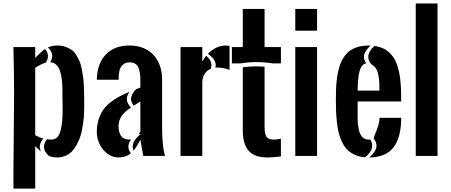

<svg xmlns="http://www.w3.org/2000/svg" viewBox="-20 -895 2589 1102"><path d="M338.4 -343.8V-348.6Q338.4 -363.3 338.4 -372.6Q338.4 -381.8 337.9 -397.2Q337.4 -412.6 336.4 -422.9Q335.4 -433.1 333.7 -447Q332 -460.9 329.3 -470.7Q326.7 -480.5 323 -491.5Q319.3 -502.4 314 -509.8Q308.6 -517.1 302 -523.7Q295.4 -530.3 286.9 -533.7Q278.3 -537.1 268.1 -537.6Q296.9 -583 254.9 -622.6Q279.3 -633.8 309.1 -633.8Q334 -633.8 354.5 -626.7Q375 -619.6 390.1 -609.4Q405.3 -599.1 417 -580.1Q428.7 -561 436.3 -543.9Q443.8 -526.9 449.2 -499.3Q454.6 -471.7 457.3 -451.4Q460 -431.2 461.4 -398.2Q462.9 -365.2 463.1 -345.2Q463.4 -325.2 463.4 -290.5V-281.2Q463.4 -247.6 460.4 -215.6Q457.5 -183.6 450.9 -149.9Q444.3 -116.2 432.1 -88.4Q419.9 -60.5 403.3 -38.3Q386.7 -16.1 362.1 -3.7Q337.4 8.8 307.1 8.8Q283.7 8.8 261.7 1Q210 -43.9 249.5 -95.7Q262.7 -93.8 275.9 -93.8Q295.9 -93.8 309.3 -108.4Q322.8 -123 328.9 -150.1Q335 -177.2 337.2 -203.9Q339.4 -230.5 339.4 -266.1Q339.4 -281.2 338.9 -307.4Q338.4 -333.5 338.4 -343.8ZM228.5 -99.6Q204.1 -106.4 182.1 -119.1V-505.9Q183.6 -506.8 192.4 -512.2Q201.2 -517.6 204.6 -519.3Q208 -521 215.3 -524.9Q222.7 -528.8 229 -531Q235.4 -533.2 242.2 -535.2Q270 -576.7 238.8 -613.8Q218.8 -601.1 185.1 -565.9Q183.1 -563.5 182.1 -562.5V-625H57.1Q61 -454.1 60.8 -357.4Q60.5 -260.7 58.6 -84.7Q56.6 91.3 57.1 187.5H182.1V-56.2Q199.7 -37.6 215.3 -25.4Q196.3 -61.5 228.5 -99.6Z M723.1 -633.8Q767.1 -633.8 802.5 -619.4Q837.9 -605 861.6 -579.1Q885.3 -553.2 897.9 -517.1Q910.6 -481 910.6 -437.5V-156.2Q910.6 -58.6 926.8 0H802.2L785.6 -93.8Q763.2 -49.3 746.6 -30.3Q740.2 -45.9 741.9 -60.1Q743.7 -74.2 751 -85.9Q758.3 -97.7 766.6 -106.4Q774.9 -115.2 781.7 -120.1L788.1 -125H774.4Q776.4 -127.4 785.6 -139.6V-312.5Q784.2 -311.5 747.6 -288.6Q736.3 -302.2 733.4 -316.4Q730.5 -330.6 735.1 -343Q739.7 -355.5 745.8 -364.7Q752 -374 760.7 -382.8Q764.6 -384.3 772.9 -387.7Q781.2 -391.1 785.6 -392.6V-437.5Q785.6 -484.9 772.5 -511Q759.3 -537.1 723.1 -537.1Q698.7 -537.1 684.3 -522.9Q669.9 -508.8 665.3 -488.3Q660.6 -467.8 660.6 -437.5H535.6Q536.6 -527.3 585.9 -580.6Q635.3 -633.8 723.1 -633.8ZM732.4 -94.7Q728 -93.8 723.1 -93.8Q660.6 -93.8 660.6 -171.4Q660.6 -186 664.6 -199.7Q668.5 -213.4 674.8 -223.9Q681.2 -234.4 690.9 -244.6Q700.7 -254.9 710.2 -262.5Q719.7 -270 731.9 -278.3Q689 -320.3 723.1 -367.7Q689.9 -354 665.3 -341.1Q640.6 -328.1 614.7 -308.1Q588.9 -288.1 572.8 -265.1Q556.6 -242.2 546.1 -209.7Q535.6 -177.2 535.6 -138.2Q535.6 -101.6 551.5 -68.1Q567.4 -34.7 596.7 -12.9Q626 8.8 660.6 8.8Q702.1 8.8 731.4 -15.1Q701.7 -53.2 732.4 -94.7Z M1173.3 -585.9Q1227.1 -549.8 1216.3 -506.8Q1222.2 -507.3 1228 -507.3Q1262.7 -507.3 1297.4 -493.7V-631.8Q1278.8 -633.8 1277.3 -633.8Q1219.7 -633.8 1173.3 -585.9ZM1163.6 -575.2Q1150.4 -559.1 1141.1 -541.5V-625H1016.1V0H1141.1V-421.9Q1141.1 -449.7 1154.1 -470.2Q1167 -490.7 1189.5 -500Q1192.9 -508.8 1193.4 -517.3Q1193.8 -525.9 1191.4 -535.4Q1189 -544.9 1181.9 -555.2Q1174.8 -565.4 1163.6 -575.2Z M1592.3 2.9Q1545.4 8.8 1515.1 8.8Q1441.4 8.8 1408 -28.8Q1374.5 -66.4 1373.5 -142.6V-508.8Q1435.1 -517.1 1498.5 -512.2V-166.5Q1498.5 -128.9 1508.8 -111.3Q1519 -93.8 1550.3 -93.8Q1564.5 -93.8 1592.3 -98.6ZM1544.9 -531.2H1592.3V-625H1498.5V-843.8H1373.5V-625H1311V-531.2H1361.3Q1452.1 -545.9 1544.9 -531.2Z M1674.8 -625H1799.8V0H1674.8ZM1674.8 -843.8H1799.8V-718.8H1674.8Z M2157.7 -375Q2157.7 -405.8 2157 -422.6Q2156.2 -439.5 2151.6 -463.9Q2147 -488.3 2137.2 -502.9H2138.2Q2137.2 -503.4 2136.2 -503.9Q2131.3 -511.2 2125.2 -516.8Q2119.1 -522.5 2111.3 -525.9Q2099.6 -539.1 2095.9 -553Q2092.3 -566.9 2094.5 -577.9Q2096.7 -588.9 2103 -600.1Q2109.4 -611.3 2115.7 -618.2Q2122.1 -625 2129.4 -631.3Q2153.8 -627.9 2174.1 -619.6Q2194.3 -611.3 2209.5 -598.1Q2224.6 -585 2236.3 -568.6Q2248 -552.2 2255.9 -531Q2263.7 -509.8 2269 -487.5Q2274.4 -465.3 2277.3 -438Q2280.3 -410.6 2281.5 -384.5Q2282.7 -358.4 2282.7 -327.1V-312.5H2032.7V-281.2Q2032.7 -274.9 2032.7 -261.2Q2032.2 -248 2032.5 -233.6Q2032.7 -219.2 2033 -204.8Q2033.2 -190.4 2035.2 -176.8Q2037.1 -163.1 2039.6 -150.6Q2042 -138.2 2046.9 -127.9Q2051.8 -117.7 2058.1 -109.9Q2064.5 -102.1 2074 -97.9Q2083.5 -93.8 2095.2 -93.8Q2100.1 -93.8 2105 -94.2Q2114.3 -80.6 2115.7 -66.4Q2117.2 -52.2 2113.5 -41.3Q2109.9 -30.3 2101.8 -19.5Q2093.8 -8.8 2087.6 -2.9Q2081.5 2.9 2074.7 7.8Q2043 5.4 2017.8 -5.9Q1992.7 -17.1 1975.3 -33.7Q1958 -50.3 1945.3 -75.7Q1932.6 -101.1 1925.5 -127.2Q1918.5 -153.3 1914.3 -188.7Q1910.2 -224.1 1908.9 -255.1Q1907.7 -286.1 1907.7 -327.1Q1907.7 -357.4 1908.7 -382.6Q1909.7 -407.7 1912.6 -434.1Q1915.5 -460.4 1920.2 -481.9Q1924.8 -503.4 1932.4 -524.7Q1939.9 -545.9 1950 -561.8Q1960 -577.6 1974.1 -591.8Q1988.3 -606 2005.9 -614.7Q2023.4 -623.5 2045.9 -628.7Q2068.4 -633.8 2095.2 -633.8Q2101.6 -633.8 2107.4 -633.3Q2098.6 -626 2091.1 -617.2Q2083.5 -608.4 2075.7 -594.7Q2067.9 -581.1 2069.1 -564.5Q2070.3 -547.9 2082 -531.7Q2072.8 -530.8 2065.2 -524.4Q2057.6 -518.1 2052.7 -509.5Q2047.9 -501 2043.9 -487.1Q2040 -473.1 2038.3 -461.2Q2036.6 -449.2 2035.2 -431.6Q2033.7 -414.1 2033.4 -403.1Q2033.2 -392.1 2032.7 -375ZM2098.1 8.8Q2195.3 7.8 2239 -49.8Q2282.7 -107.4 2282.7 -218.8H2158.2Q2158.2 -196.8 2149.9 -170.9Q2141.6 -145 2133.3 -125.7Q2125 -106.4 2125 -100.1Q2133.3 -89.8 2137.2 -78.9Q2141.1 -67.9 2140.9 -58.3Q2140.6 -48.8 2137 -39.6Q2133.3 -30.3 2128.7 -23.2Q2124 -16.1 2117.7 -9Q2111.3 -2 2106.9 1.7Q2102.5 5.4 2098.1 8.8Z M2491.2 0H2366.2V-875H2491.2Z"/></svg>

Font: Oswald
Style: Stencbab
Weight: 400
Designer: Mathieu Le Lay
Foundry: Mathieu Le Lay
Version: Version 1.000